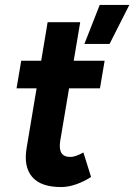

<svg xmlns="http://www.w3.org/2000/svg" viewBox="-20 -746 544 778"><path d="M228 12Q145 12 110 -29.5Q75 -71 88 -147L173 -656H305L224 -175Q219 -142 229 -126Q239 -110 266 -110Q276 -110 289.5 -115Q303 -120 318 -128L349 -29Q320 -10 288 1Q256 12 228 12ZM47 -388 66 -500H404L385 -388ZM322 -568 384 -726H504L424 -568Z"/></svg>

Font: Figtree
Style: Bold Italic
Weight: 700
Italic angle: -9.5°
Foundry: Erik Kennedy
Version: Version 2.001;gftools[0.9.30]